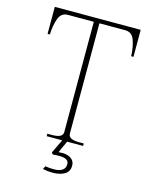

<svg xmlns="http://www.w3.org/2000/svg" viewBox="-129 -786 848 1058"><g transform="rotate(15 295.0 -257.0)"><path d="M540 -700V-546H527Q525 -598 511 -637Q497 -676 458 -676H311V-47Q311 -30 326.5 -22Q342 -14 372 -14H399V0H308L277 68Q284 67 300 67Q329 67 349 81Q369 95 369 121Q369 154 343 170Q317 186 273 186Q245 186 218 180L227 162Q250 166 276 166Q341 166 341 119Q341 87 286 87Q268 87 250 89L242 79L280 0H191V-14H218Q248 -14 263.5 -22Q279 -30 279 -47V-676H132Q93 -676 79 -637Q65 -598 63 -546H50V-700Z"/></g></svg>

Font: Taviraj Thin
Style: Regular
Weight: 250
Designer: Katatrad Team
Foundry: CadsonDemak
Version: Version 1.001